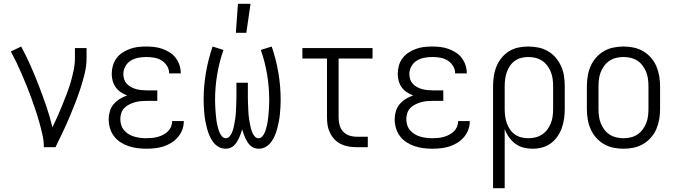

<svg xmlns="http://www.w3.org/2000/svg" viewBox="-20 -772 3540 1007"><path d="M210 0Q210 -33 202.5 -66Q195 -99 186 -131Q177 -163 166.5 -194.5Q156 -226 144.5 -257.5Q133 -289 120.5 -320Q108 -351 95 -381.5Q82 -412 67.5 -442Q53 -472 37 -502L91 -528Q118 -478 141 -426Q164 -374 184.5 -320.5Q205 -267 223.5 -213Q242 -159 255 -104Q269 -133 282 -162Q295 -191 307 -221Q319 -251 330.5 -281Q342 -311 351 -342Q360 -373 366.5 -404.5Q373 -436 373 -468V-520H434V-468Q434 -426 424 -385.5Q414 -345 401 -305.5Q388 -266 373 -227.5Q358 -189 341.5 -150.5Q325 -112 307 -74.5Q289 -37 271 0Z M747 8Q724 8 700.5 5Q677 2 654.5 -5.5Q632 -13 612 -26Q592 -39 578 -57.5Q564 -76 557 -99Q550 -122 550 -146Q550 -167 556 -188Q562 -209 576 -225.5Q590 -242 608.5 -253.5Q627 -265 647 -271Q629 -278 613.5 -288.5Q598 -299 587 -314Q576 -329 571 -347.5Q566 -366 566 -384Q566 -406 572 -427.5Q578 -449 591 -466.5Q604 -484 622.5 -496Q641 -508 661.5 -515.5Q682 -523 703.5 -525.5Q725 -528 747 -528Q768 -528 789.5 -525.5Q811 -523 831 -516Q851 -509 869.5 -497.5Q888 -486 901 -469Q914 -452 921 -431.5Q928 -411 928 -390V-387H867V-388Q867 -409 855.5 -427Q844 -445 826.5 -455.5Q809 -466 788.5 -469.5Q768 -473 747 -473Q726 -473 705 -469Q684 -465 666 -454Q648 -443 637.5 -424Q627 -405 627 -384Q627 -369 631.5 -355.5Q636 -342 645.5 -332Q655 -322 668 -315Q681 -308 694.5 -304.5Q708 -301 722 -299.5Q736 -298 750 -298H805V-243H750Q734 -243 718 -241.5Q702 -240 687 -235.5Q672 -231 657.5 -224Q643 -217 632 -205.5Q621 -194 616 -178.5Q611 -163 611 -147Q611 -131 616 -115.5Q621 -100 631.5 -88Q642 -76 655.5 -68Q669 -60 684.5 -55.5Q700 -51 715.5 -49Q731 -47 747 -47Q762 -47 777.5 -48.5Q793 -50 807.5 -54Q822 -58 835.5 -65Q849 -72 860 -82.5Q871 -93 877 -107.5Q883 -122 883 -137H944V-136Q944 -113 936 -91.5Q928 -70 913 -52.5Q898 -35 878.5 -23Q859 -11 837.5 -4Q816 3 793 5.5Q770 8 747 8Z M1163 8Q1143 8 1126 -2Q1109 -12 1097.5 -27.5Q1086 -43 1078.5 -61Q1071 -79 1066 -97.5Q1061 -116 1057.5 -134.5Q1054 -153 1052 -172.5Q1050 -192 1049 -211Q1048 -230 1048 -249Q1048 -320 1060 -390.5Q1072 -461 1095 -528L1152 -510Q1130 -447 1119 -381Q1108 -315 1108 -248Q1108 -237 1108.5 -226Q1109 -215 1109.5 -204Q1110 -193 1111 -182Q1112 -171 1113 -160Q1114 -149 1115.5 -138Q1117 -127 1119.5 -116.5Q1122 -106 1125 -95.5Q1128 -85 1132.5 -75Q1137 -65 1145 -56Q1153 -47 1164 -47Q1176 -47 1184 -56.5Q1192 -66 1196.5 -76.5Q1201 -87 1204 -98.5Q1207 -110 1209 -121.5Q1211 -133 1213 -144.5Q1215 -156 1216 -167.5Q1217 -179 1217.5 -190.5Q1218 -202 1218.5 -213.5Q1219 -225 1219.5 -236.5Q1220 -248 1220 -260V-338H1280V-260Q1280 -248 1280.5 -236.5Q1281 -225 1281.5 -213.5Q1282 -202 1282.5 -190.5Q1283 -179 1284 -167.5Q1285 -156 1287 -144.5Q1289 -133 1291 -121.5Q1293 -110 1296 -98.5Q1299 -87 1303.5 -76.5Q1308 -66 1316 -56.5Q1324 -47 1336 -47Q1347 -47 1355 -56Q1363 -65 1367.5 -75Q1372 -85 1375 -95.5Q1378 -106 1380.5 -116.5Q1383 -127 1384.5 -138Q1386 -149 1387 -160Q1388 -171 1389 -182Q1390 -193 1390.5 -204Q1391 -215 1391.5 -226Q1392 -237 1392 -248Q1392 -315 1381 -381Q1370 -447 1348 -510L1405 -528Q1428 -461 1440 -390.5Q1452 -320 1452 -249Q1452 -230 1451 -211Q1450 -192 1448 -172.5Q1446 -153 1442.5 -134.5Q1439 -116 1434 -97.5Q1429 -79 1421.5 -61Q1414 -43 1402.5 -27.5Q1391 -12 1374 -2Q1357 8 1337 8Q1325 8 1313.5 4Q1302 0 1293 -8.5Q1284 -17 1277.5 -27.5Q1271 -38 1266 -49Q1261 -60 1257 -71.5Q1253 -83 1250 -94Q1247 -83 1243 -71.5Q1239 -60 1234 -49Q1229 -38 1222.5 -27.5Q1216 -17 1207 -8.5Q1198 0 1186.5 4Q1175 8 1163 8ZM1217 -600 1228 -752H1294L1272 -600Z M1850 0Q1829 0 1808.5 -3.5Q1788 -7 1769 -16Q1750 -25 1735.5 -40Q1721 -55 1711.5 -74Q1702 -93 1698.5 -113.5Q1695 -134 1695 -155V-465H1566V-520H1934V-465H1756V-155Q1756 -135 1761 -116Q1766 -97 1779 -82.5Q1792 -68 1811 -61.5Q1830 -55 1850 -55H1909V0Z M2247 8Q2224 8 2200.5 5Q2177 2 2154.5 -5.5Q2132 -13 2112 -26Q2092 -39 2078 -57.5Q2064 -76 2057 -99Q2050 -122 2050 -146Q2050 -167 2056 -188Q2062 -209 2076 -225.5Q2090 -242 2108.5 -253.5Q2127 -265 2147 -271Q2129 -278 2113.5 -288.5Q2098 -299 2087 -314Q2076 -329 2071 -347.5Q2066 -366 2066 -384Q2066 -406 2072 -427.5Q2078 -449 2091 -466.5Q2104 -484 2122.5 -496Q2141 -508 2161.5 -515.5Q2182 -523 2203.5 -525.5Q2225 -528 2247 -528Q2268 -528 2289.5 -525.5Q2311 -523 2331 -516Q2351 -509 2369.5 -497.5Q2388 -486 2401 -469Q2414 -452 2421 -431.5Q2428 -411 2428 -390V-387H2367V-388Q2367 -409 2355.5 -427Q2344 -445 2326.5 -455.5Q2309 -466 2288.5 -469.5Q2268 -473 2247 -473Q2226 -473 2205 -469Q2184 -465 2166 -454Q2148 -443 2137.5 -424Q2127 -405 2127 -384Q2127 -369 2131.5 -355.5Q2136 -342 2145.5 -332Q2155 -322 2168 -315Q2181 -308 2194.5 -304.5Q2208 -301 2222 -299.5Q2236 -298 2250 -298H2305V-243H2250Q2234 -243 2218 -241.5Q2202 -240 2187 -235.5Q2172 -231 2157.5 -224Q2143 -217 2132 -205.5Q2121 -194 2116 -178.5Q2111 -163 2111 -147Q2111 -131 2116 -115.5Q2121 -100 2131.5 -88Q2142 -76 2155.5 -68Q2169 -60 2184.5 -55.5Q2200 -51 2215.5 -49Q2231 -47 2247 -47Q2262 -47 2277.5 -48.5Q2293 -50 2307.5 -54Q2322 -58 2335.5 -65Q2349 -72 2360 -82.5Q2371 -93 2377 -107.5Q2383 -122 2383 -137H2444V-136Q2444 -113 2436 -91.5Q2428 -70 2413 -52.5Q2398 -35 2378.5 -23Q2359 -11 2337.5 -4Q2316 3 2293 5.5Q2270 8 2247 8Z M2566 215V-320Q2566 -346 2570 -372.5Q2574 -399 2584 -423.5Q2594 -448 2610.5 -468.5Q2627 -489 2649.5 -503Q2672 -517 2698 -522.5Q2724 -528 2751 -528Q2778 -528 2804.5 -522.5Q2831 -517 2854 -503.5Q2877 -490 2894.5 -469.5Q2912 -449 2923 -424.5Q2934 -400 2938 -373.5Q2942 -347 2942 -320V-200Q2942 -175 2938.5 -149.5Q2935 -124 2926.5 -100.5Q2918 -77 2903.5 -56Q2889 -35 2868.5 -20Q2848 -5 2823.5 1.5Q2799 8 2773 8Q2749 8 2725.5 2Q2702 -4 2682.5 -18.5Q2663 -33 2649 -53Q2635 -73 2627 -96V215ZM2751 -47Q2770 -47 2788.5 -51.5Q2807 -56 2823 -66.5Q2839 -77 2850.5 -92.5Q2862 -108 2869 -125.5Q2876 -143 2878.5 -162Q2881 -181 2881 -200V-320Q2881 -339 2878.5 -358Q2876 -377 2869 -394.5Q2862 -412 2850.5 -427.5Q2839 -443 2823 -453.5Q2807 -464 2788.5 -468.5Q2770 -473 2751 -473Q2732 -473 2714 -468.5Q2696 -464 2680.5 -453Q2665 -442 2654.5 -426.5Q2644 -411 2638 -393.5Q2632 -376 2629.5 -357.5Q2627 -339 2627 -320V-200Q2627 -181 2629.5 -162.5Q2632 -144 2638 -126.5Q2644 -109 2654.5 -93.5Q2665 -78 2680.5 -67Q2696 -56 2714 -51.5Q2732 -47 2751 -47Z M3250 8Q3223 8 3196.5 2.5Q3170 -3 3147 -16.5Q3124 -30 3106 -50.5Q3088 -71 3077.5 -95.5Q3067 -120 3062.5 -146.5Q3058 -173 3058 -200V-320Q3058 -347 3062.5 -373.5Q3067 -400 3077.5 -424.5Q3088 -449 3106 -469.5Q3124 -490 3147 -503.5Q3170 -517 3196.5 -522.5Q3223 -528 3250 -528Q3277 -528 3303.5 -522.5Q3330 -517 3353 -503.5Q3376 -490 3394 -469.5Q3412 -449 3422.5 -424.5Q3433 -400 3437.5 -373.5Q3442 -347 3442 -320V-200Q3442 -173 3437.5 -146.5Q3433 -120 3422.5 -95.5Q3412 -71 3394 -50.5Q3376 -30 3353 -16.5Q3330 -3 3303.5 2.5Q3277 8 3250 8ZM3250 -47Q3269 -47 3288 -51.5Q3307 -56 3323 -66.5Q3339 -77 3350.5 -92.5Q3362 -108 3369 -125.5Q3376 -143 3378.5 -162Q3381 -181 3381 -200V-320Q3381 -339 3378.5 -358Q3376 -377 3369 -394.5Q3362 -412 3350.5 -427.5Q3339 -443 3323 -453.5Q3307 -464 3288 -468.5Q3269 -473 3250 -473Q3231 -473 3212 -468.5Q3193 -464 3177 -453.5Q3161 -443 3149.5 -427.5Q3138 -412 3131 -394.5Q3124 -377 3121.5 -358Q3119 -339 3119 -320V-200Q3119 -181 3121.5 -162Q3124 -143 3131 -125.5Q3138 -108 3149.5 -92.5Q3161 -77 3177 -66.5Q3193 -56 3212 -51.5Q3231 -47 3250 -47Z"/></svg>

Font: Iosevka Custom Light
Style: Regular
Weight: 300
Monospace: yes
Designer: Belleve Invis
Foundry: Belleve Invis
Version: Version 27.3.5